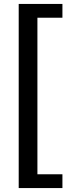

<svg xmlns="http://www.w3.org/2000/svg" viewBox="-20 -740 357 975"><path d="M75 -720H297V-650H170V145H297V215H75Z"/></svg>

Font: HermeneusOne
Style: Regular
Weight: 400
Designer: Rodrigo Fuenzalida, Pablo Impallari
Foundry: Pablo Impallari, Rodrigo Fuenzalida
Version: Version 1.000; ttfautohint (v0.8) -G 200 -r 50